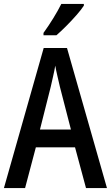

<svg xmlns="http://www.w3.org/2000/svg" viewBox="-20 -1011 566 980"><path d="M419 -51 363 -259H163L108 -51H0L203 -766H322L526 -51ZM286 -567Q280 -593 273 -623Q266 -653 262 -676Q258 -651 251 -621Q244 -591 239 -568L184 -350H342ZM408 -982Q395 -962 370 -933.5Q345 -905 317.5 -877.5Q290 -850 268 -831H202V-843Q228 -879 252 -918Q276 -957 293 -991H408Z"/></svg>

Font: Noto Sans Tamil UI Condensed Medium
Style: Regular
Weight: 500
Width: 3
Designer: Jelle Bosma - Monotype Design Team
Foundry: Monotype Imaging Inc.
Version: Version 2.004; ttfautohint (v1.8.4.7-5d5b)